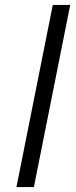

<svg xmlns="http://www.w3.org/2000/svg" viewBox="-20 -762 309 782"><path d="M195 -742H266L118 0H47Z"/></svg>

Font: Idrija
Style: Italic
Weight: 400
Italic angle: -11.3°
Designer: Julieta Ulanovsky
Foundry: Julieta Ulanovsky
Version: Version 7.200